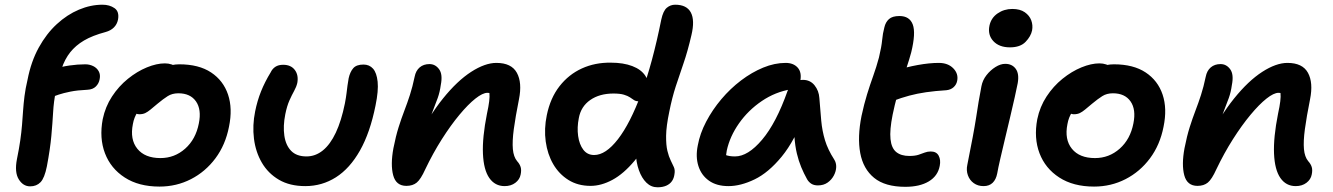

<svg xmlns="http://www.w3.org/2000/svg" viewBox="-20 -780 5657 815"><path d="M108 11Q78 11 59.5 -19Q41 -49 52 -105Q61 -149 66 -184Q71 -219 73.5 -250Q76 -281 78 -310.5Q80 -340 84 -372Q88 -404 97 -442Q112 -519 144.5 -578Q177 -637 221 -677.5Q265 -718 315 -739Q365 -760 415 -760Q445 -760 466 -745.5Q487 -731 481 -697Q477 -677 463.5 -663.5Q450 -650 428 -644Q372 -629 336.5 -608Q301 -587 278 -558Q255 -529 241.5 -488.5Q228 -448 217 -392Q208 -349 205.5 -304Q203 -259 198 -203.5Q193 -148 179 -74Q169 -24 152 -6.5Q135 11 108 11ZM173 -362Q150 -362 135 -374.5Q120 -387 124 -408Q129 -434 149 -455Q169 -476 200 -485Q240 -497 275 -502Q310 -507 342 -507Q360 -507 375.5 -499.5Q391 -492 399 -477.5Q407 -463 403 -444Q400 -426 387 -413Q374 -400 351 -399Q308 -397 278.5 -391Q249 -385 229.5 -378.5Q210 -372 197 -367Q184 -362 173 -362Z M657 12Q569 12 509.5 -26.5Q450 -65 425.5 -129.5Q401 -194 416 -274Q427 -327 455.5 -370.5Q484 -414 523 -445.5Q562 -477 603.5 -494Q645 -511 680 -511Q695 -511 708.5 -506.5Q722 -502 730 -492Q738 -482 735 -465Q728 -435 711 -411.5Q694 -388 652 -373Q624 -362 601.5 -344.5Q579 -327 564 -304.5Q549 -282 544 -253Q531 -188 563 -148.5Q595 -109 661 -109Q721 -109 766 -149Q811 -189 824 -256Q836 -315 812 -349.5Q788 -384 737 -384Q711 -384 692 -372Q673 -360 649 -340Q631 -325 619 -315Q607 -305 596.5 -300Q586 -295 571 -295Q555 -295 542.5 -310Q530 -325 536 -358Q542 -385 562.5 -411.5Q583 -438 613 -459.5Q643 -481 676.5 -494Q710 -507 741 -507Q824 -507 876 -472.5Q928 -438 948 -378.5Q968 -319 952 -242Q937 -165 894.5 -108Q852 -51 790.5 -19.5Q729 12 657 12Z M1276 10Q1210 10 1164 -17Q1118 -44 1091.5 -89.5Q1065 -135 1058 -191.5Q1051 -248 1063 -307Q1072 -352 1088 -392Q1104 -432 1129 -473Q1136 -488 1149 -496.5Q1162 -505 1182 -505Q1215 -505 1231.5 -483Q1248 -461 1242 -428Q1238 -411 1228.5 -394Q1219 -377 1208.5 -353.5Q1198 -330 1191 -295Q1181 -245 1187 -204Q1193 -163 1216 -139.5Q1239 -116 1281 -116Q1319 -116 1350.5 -141.5Q1382 -167 1405.5 -217Q1429 -267 1444 -341Q1449 -367 1451 -384.5Q1453 -402 1455 -416.5Q1457 -431 1460 -448Q1466 -475 1479.5 -490.5Q1493 -506 1523 -506Q1548 -506 1563.5 -488.5Q1579 -471 1583 -433Q1587 -395 1574 -332Q1551 -217 1508 -141Q1465 -65 1406 -27.5Q1347 10 1276 10Z M2122 10Q2081 10 2057 -24.5Q2033 -59 2030 -127.5Q2027 -196 2047 -297Q2054 -329 2056.5 -350Q2059 -371 2057.5 -384Q2056 -397 2050.5 -406Q2045 -415 2035 -423Q2058 -423 2073.5 -415.5Q2089 -408 2094.5 -391.5Q2100 -375 2093 -349Q2082 -370 2072.5 -378Q2063 -386 2049 -386Q2029 -386 1998 -361.5Q1967 -337 1930 -292.5Q1893 -248 1855.5 -189Q1818 -130 1785 -61Q1766 -19 1749 -5Q1732 9 1705 9Q1661 9 1649 -36Q1637 -81 1650 -151Q1660 -202 1672 -240Q1684 -278 1696.5 -310.5Q1709 -343 1720 -377Q1731 -411 1740 -454Q1745 -480 1761.5 -494Q1778 -508 1803 -508Q1828 -508 1844 -486Q1860 -464 1851 -419Q1847 -389 1838 -364Q1829 -339 1817.5 -310Q1806 -281 1793.5 -241.5Q1781 -202 1768 -144L1744 -175Q1800 -287 1860.5 -362Q1921 -437 1980 -475Q2039 -513 2087 -513Q2151 -513 2174 -471Q2197 -429 2183 -359Q2168 -284 2161 -232Q2154 -180 2157 -147Q2160 -114 2175 -96Q2186 -84 2190 -71Q2194 -58 2190 -39Q2186 -18 2167.5 -4Q2149 10 2122 10Z M2487 9Q2433 9 2393 -16Q2353 -41 2328.5 -83Q2304 -125 2296.5 -179Q2289 -233 2301 -291Q2316 -364 2355 -414Q2394 -464 2450 -489.5Q2506 -515 2573 -514Q2626 -514 2664 -499.5Q2702 -485 2719.5 -458Q2737 -431 2729 -392Q2725 -373 2714 -361.5Q2703 -350 2691 -350Q2679 -350 2671.5 -355Q2664 -360 2654.5 -366.5Q2645 -373 2628.5 -378Q2612 -383 2584 -383Q2525 -383 2485.5 -355.5Q2446 -328 2437 -279Q2429 -239 2434 -203Q2439 -167 2456 -144.5Q2473 -122 2502 -122Q2551 -122 2603 -189Q2655 -256 2702.5 -384Q2750 -512 2787 -697Q2795 -734 2810.5 -747Q2826 -760 2846 -760Q2895 -760 2912.5 -727Q2930 -694 2915 -631Q2899 -562 2881.5 -511.5Q2864 -461 2848.5 -413.5Q2833 -366 2821 -306Q2808 -244 2807.5 -204Q2807 -164 2813 -139.5Q2819 -115 2827 -99Q2835 -83 2840.5 -70.5Q2846 -58 2843 -41Q2841 -24 2832.5 -11.5Q2824 1 2808.5 8Q2793 15 2771 15Q2744 15 2724 -4.5Q2704 -24 2692 -57.5Q2680 -91 2678.5 -134.5Q2677 -178 2688 -225L2759 -244Q2720 -153 2673.5 -97.5Q2627 -42 2579.5 -16.5Q2532 9 2487 9Z M3072 10Q3022 10 2989.5 -13Q2957 -36 2944.5 -75.5Q2932 -115 2942 -163Q2951 -213 2977.5 -263.5Q3004 -314 3042 -359Q3080 -404 3125.5 -438.5Q3171 -473 3219.5 -493Q3268 -513 3315 -513Q3348 -513 3366 -493Q3384 -473 3377 -436Q3374 -421 3363.5 -412.5Q3353 -404 3338 -401Q3271 -390 3213.5 -351Q3156 -312 3117 -256.5Q3078 -201 3065 -141Q3061 -120 3061 -102.5Q3061 -85 3067 -58L3022 -149Q3042 -130 3058 -123Q3074 -116 3100 -116Q3155 -116 3215 -187Q3275 -258 3323 -394Q3331 -416 3349 -428.5Q3367 -441 3388 -441Q3419 -441 3437.5 -418Q3456 -395 3458 -364Q3462 -311 3466 -267.5Q3470 -224 3482 -184.5Q3494 -145 3521 -103Q3530 -89 3529.5 -71Q3529 -53 3519.5 -35Q3510 -17 3493 -5Q3476 7 3452 7Q3435 7 3424 0Q3413 -7 3406 -19Q3392 -44 3381 -70.5Q3370 -97 3362.5 -128.5Q3355 -160 3352 -201.5Q3349 -243 3350 -298L3398 -301Q3354 -183 3298 -115Q3242 -47 3183 -18.5Q3124 10 3072 10Z M3823 13Q3737 13 3690.5 -25Q3644 -63 3631.5 -130.5Q3619 -198 3637 -288Q3648 -339 3660.5 -379.5Q3673 -420 3686.5 -457.5Q3700 -495 3711 -536Q3722 -582 3724.5 -610Q3727 -638 3734 -664Q3739 -686 3753.5 -699Q3768 -712 3798 -712Q3841 -712 3854.5 -676Q3868 -640 3848 -558Q3839 -525 3829 -495.5Q3819 -466 3808 -435.5Q3797 -405 3787.5 -370.5Q3778 -336 3769 -293Q3756 -228 3760 -189.5Q3764 -151 3784.5 -134.5Q3805 -118 3840 -118Q3864 -118 3879 -123Q3894 -128 3905.5 -132.5Q3917 -137 3931 -137Q3955 -137 3964.5 -119Q3974 -101 3969 -76Q3961 -33 3922.5 -10Q3884 13 3823 13ZM3769 -351Q3730 -336 3713 -351.5Q3696 -367 3702 -397Q3708 -423 3722.5 -444Q3737 -465 3784 -481Q3826 -495 3875.5 -504Q3925 -513 3965 -513Q4004 -513 4026.5 -490Q4049 -467 4043 -437Q4040 -421 4028 -410Q4016 -399 3997 -397Q3949 -394 3911 -388.5Q3873 -383 3839.5 -374Q3806 -365 3769 -351Z M4155 10Q4131 10 4113.5 -2.5Q4096 -15 4088.5 -36Q4081 -57 4086 -80Q4100 -150 4109 -198Q4118 -246 4123.5 -281.5Q4129 -317 4134 -348Q4139 -379 4146 -414Q4151 -440 4167.5 -461Q4184 -482 4205.5 -495.5Q4227 -509 4247 -509Q4276 -509 4291.5 -488Q4307 -467 4300 -427Q4296 -406 4287.5 -368Q4279 -330 4268 -283.5Q4257 -237 4246 -191Q4235 -145 4226 -106Q4217 -67 4213 -44Q4208 -18 4193.5 -4Q4179 10 4155 10ZM4267 -579Q4221 -579 4196.5 -605.5Q4172 -632 4180 -671Q4187 -704 4214.5 -723Q4242 -742 4277 -742Q4310 -742 4330 -728Q4350 -714 4357.5 -693.5Q4365 -673 4361 -651Q4356 -626 4333.5 -602.5Q4311 -579 4267 -579Z M4624 12Q4536 12 4476.5 -26.5Q4417 -65 4392.5 -129.5Q4368 -194 4383 -274Q4394 -327 4422.5 -370.5Q4451 -414 4490 -445.5Q4529 -477 4570.5 -494Q4612 -511 4647 -511Q4662 -511 4675.5 -506.5Q4689 -502 4697 -492Q4705 -482 4702 -465Q4695 -435 4678 -411.5Q4661 -388 4619 -373Q4591 -362 4568.5 -344.5Q4546 -327 4531 -304.5Q4516 -282 4511 -253Q4498 -188 4530 -148.5Q4562 -109 4628 -109Q4688 -109 4733 -149Q4778 -189 4791 -256Q4803 -315 4779 -349.5Q4755 -384 4704 -384Q4678 -384 4659 -372Q4640 -360 4616 -340Q4598 -325 4586 -315Q4574 -305 4563.5 -300Q4553 -295 4538 -295Q4522 -295 4509.5 -310Q4497 -325 4503 -358Q4509 -385 4529.5 -411.5Q4550 -438 4580 -459.5Q4610 -481 4643.5 -494Q4677 -507 4708 -507Q4791 -507 4843 -472.5Q4895 -438 4915 -378.5Q4935 -319 4919 -242Q4904 -165 4861.5 -108Q4819 -51 4757.5 -19.5Q4696 12 4624 12Z M5480 10Q5439 10 5415 -24.5Q5391 -59 5388 -127.5Q5385 -196 5405 -297Q5412 -329 5414.5 -350Q5417 -371 5415.5 -384Q5414 -397 5408.5 -406Q5403 -415 5393 -423Q5416 -423 5431.5 -415.5Q5447 -408 5452.5 -391.5Q5458 -375 5451 -349Q5440 -370 5430.5 -378Q5421 -386 5407 -386Q5387 -386 5356 -361.5Q5325 -337 5288 -292.5Q5251 -248 5213.5 -189Q5176 -130 5143 -61Q5124 -19 5107 -5Q5090 9 5063 9Q5019 9 5007 -36Q4995 -81 5008 -151Q5018 -202 5030 -240Q5042 -278 5054.5 -310.5Q5067 -343 5078 -377Q5089 -411 5098 -454Q5103 -480 5119.5 -494Q5136 -508 5161 -508Q5186 -508 5202 -486Q5218 -464 5209 -419Q5205 -389 5196 -364Q5187 -339 5175.5 -310Q5164 -281 5151.5 -241.5Q5139 -202 5126 -144L5102 -175Q5158 -287 5218.5 -362Q5279 -437 5338 -475Q5397 -513 5445 -513Q5509 -513 5532 -471Q5555 -429 5541 -359Q5526 -284 5519 -232Q5512 -180 5515 -147Q5518 -114 5533 -96Q5544 -84 5548 -71Q5552 -58 5548 -39Q5544 -18 5525.5 -4Q5507 10 5480 10Z"/></svg>

Font: Shantell Sans Light SemiBold
Style: Italic
Weight: 600
Italic angle: -11°
Version: Version 1.011;[c5ecc13dd]